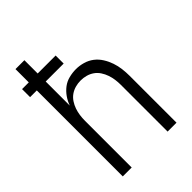

<svg xmlns="http://www.w3.org/2000/svg" viewBox="-215 -832 930 930"><g transform="rotate(-45 250.0 -367.5)"><path d="M66 0V-589H20V-644H66V-735H127V-644H250V-589H127V-424Q135 -447 149 -467Q163 -487 182 -501.5Q201 -516 225 -522Q249 -528 273 -528Q297 -528 321.5 -521Q346 -514 365.5 -499Q385 -484 398.5 -462.5Q412 -441 420 -417.5Q428 -394 431 -369.5Q434 -345 434 -320V0H373V-320Q373 -339 370.5 -357Q368 -375 362 -392.5Q356 -410 345.5 -426Q335 -442 320 -452.5Q305 -463 287 -468Q269 -473 250 -473Q231 -473 213 -468Q195 -463 180 -452.5Q165 -442 154.5 -426Q144 -410 138 -392.5Q132 -375 129.5 -357Q127 -339 127 -320V0Z"/></g></svg>

Font: Iosevka SS04 Light
Style: Regular
Weight: 300
Monospace: yes
Designer: Belleve Invis
Foundry: Belleve Invis
Version: Version 19.0.0; ttfautohint (v1.8.4)